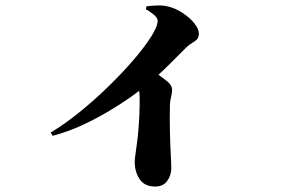

<svg xmlns="http://www.w3.org/2000/svg" viewBox="-20 -626 1040 704"><path d="M166 -140Q216 -170 270 -213.5Q324 -257 375.5 -307Q427 -357 468 -404.5Q509 -452 533.5 -490.5Q558 -529 558 -550Q558 -561 543 -573Q528 -585 515 -592L517 -603Q535 -605 557 -606Q579 -607 601 -601Q627 -594 652 -577Q677 -560 693 -540Q709 -520 709 -503Q709 -489 702.5 -482Q696 -475 686 -469.5Q676 -464 665 -454L600 -389Q581 -370 561 -352Q573 -343 584 -335Q611 -316 611 -297Q611 -285 607.5 -272Q604 -259 603 -240Q602 -193 603 -146Q604 -99 606 -62.5Q608 -26 608 -9Q608 17 593 37.5Q578 58 549 58Q510 58 492 31Q474 4 474 -33Q474 -44 476.5 -59Q479 -74 481 -92Q486 -128 488 -155.5Q490 -183 491 -204Q492 -225 492 -241V-270Q492 -282 490 -293Q478 -284 462 -272Q428 -248 382.5 -220.5Q337 -193 283.5 -168Q230 -143 173 -128Z"/></svg>

Font: Noto Serif HK ExtraLight Black
Style: Regular
Weight: 900
Version: Version 2.002-H1;hotconv 1.1.0;makeotfexe 2.6.0